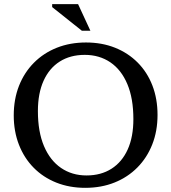

<svg xmlns="http://www.w3.org/2000/svg" viewBox="-20 -891 822 922"><path d="M393 -687Q469.5 -687 532.5 -661.8Q595.5 -636.5 641.2 -590.5Q687 -544.5 711.8 -480.5Q736.5 -416.5 736.5 -339Q736.5 -261.5 711.2 -197.5Q686 -133.5 639.8 -86.8Q593.5 -40 530 -14.5Q466.5 11 389.5 11Q313.5 11 250.2 -14.2Q187 -39.5 141.5 -85.8Q96 -132 71 -196Q46 -260 46 -337Q46 -414.5 71.2 -478.8Q96.5 -543 143 -589.8Q189.5 -636.5 253 -661.8Q316.5 -687 393 -687ZM395.5 -48.5Q465 -48.5 515.5 -80.8Q566 -113 593.2 -173.2Q620.5 -233.5 620.5 -319Q620.5 -418.5 591.5 -487.2Q562.5 -556 509.8 -591.8Q457 -627.5 387 -627.5Q317.5 -627.5 267 -595.5Q216.5 -563.5 189.2 -503Q162 -442.5 162 -357.5Q162 -258.5 191.2 -189.5Q220.5 -120.5 273.2 -84.5Q326 -48.5 395.5 -48.5ZM414 -743.5H373L230.5 -857V-871H355Z"/></svg>

Font: Newsreader 16pt 16pt Medium
Style: Regular
Weight: 500
Version: Version 1.003